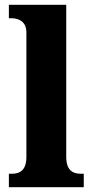

<svg xmlns="http://www.w3.org/2000/svg" viewBox="-20 -780 386 800"><path d="M17 0H329V-56H318C282 -56 256 -71 256 -127V-760H17V-704H28C48 -704 90 -697 90 -645V-127C90 -71 64 -56 28 -56H17Z"/></svg>

Font: Noto Serif Devanagari SemiCondensed ExtraBold
Style: Regular
Weight: 800
Width: 4
Designer: Universal Thirst, Indian Type Foundry and the Monotype Design Team
Foundry: Monotype Imaging Inc.
Version: Version 2.004